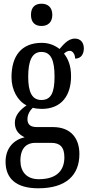

<svg xmlns="http://www.w3.org/2000/svg" viewBox="-20 -778 478 1035"><path d="M204 -638C235 -638 262 -655 262 -698C262 -741 235 -758 204 -758C171 -758 147 -741 147 -698C147 -655 171 -638 204 -638ZM186 237C337 237 408 166 408 52C408 -28 366 -93 265 -93H179C148 -93 128 -104 128 -135C128 -164 144 -185 157 -197C168 -193 193 -191 205 -191C313 -191 363 -265 363 -367C363 -427 346 -462 325 -489C334 -497 343 -504 357 -504C371 -504 385 -486 385 -462C418 -462 432 -488 432 -517C432 -546 416 -570 384 -570C344 -570 318 -532 301 -514C276 -533 246 -547 205 -547C96 -547 42 -477 42 -362C42 -293 75 -234 123 -210C88 -186 60 -156 60 -116C60 -72 87 -50 113 -38C58 -26 10 17 10 94C10 185 68 237 186 237ZM203 -239C153 -239 132 -281 132 -364C132 -451 153 -498 203 -498C255 -498 274 -453 274 -365C274 -280 256 -239 203 -239ZM189 188C122 188 90 146 90 88C90 13 131 -8 169 -8H255C302 -8 327 13 327 70C327 136 291 188 189 188Z"/></svg>

Font: Noto Serif Sinhala ExtraCondensed Medium
Style: Regular
Weight: 500
Width: 2
Designer: Jelle Bosma - Monotype Design Team
Foundry: Monotype Imaging Inc.
Version: Version 2.007